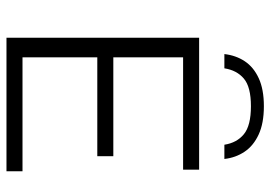

<svg xmlns="http://www.w3.org/2000/svg" viewBox="-141 -694 835 593"><g transform="rotate(90 276.5 -397.5)"><path d="M96.5 0V-595H504V-545.5H157V-49.5H509V0ZM132 -280.5V-330H462.5V-280.5ZM147 -673Q151 -708.5 169.2 -736Q187.5 -763.5 221.8 -779.2Q256 -795 308 -795Q360.5 -795 395.2 -779Q430 -763 448.5 -735.5Q467 -708 471 -673H427Q421 -711.5 394.5 -733.2Q368 -755 308 -755Q248.5 -755 222.8 -733.2Q197 -711.5 191 -673Z"/></g></svg>

Font: Encode Sans SC SemiExpanded Light
Style: Regular
Weight: 300
Width: 6
Designer: Multiple Designers
Foundry: Impallari Type
Version: Version 3.002